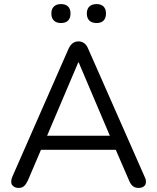

<svg xmlns="http://www.w3.org/2000/svg" viewBox="-20 -915 769 942"><path d="M364 -609 211 -249H519L366 -609ZM72 7Q56 7 46.5 -0.5Q37 -8 36 -15.5Q35 -23 35 -25Q35 -36 41 -49L316 -675Q325 -695 337.5 -703.5Q350 -712 365 -712Q380 -712 392.5 -703.5Q405 -695 413 -675L689 -49Q696 -36 696 -24Q696 -22 695 -14.5Q694 -7 685 0Q676 7 660 7Q642 7 631 -2.5Q620 -12 613 -30L548 -180H181L117 -30Q108 -11 98 -2Q88 7 72 7ZM454 -802Q431 -802 418.5 -814Q406 -826 406 -849Q406 -871 418.5 -883Q431 -895 454 -895Q476 -895 488 -883Q500 -871 500 -849Q500 -826 488 -814Q476 -802 454 -802ZM279 -802Q257 -802 244.5 -814Q232 -826 232 -849Q232 -871 244.5 -883Q257 -895 279 -895Q302 -895 314 -883Q326 -871 326 -849Q326 -826 314 -814Q302 -802 279 -802Z"/></svg>

Font: Nunito
Style: Regular
Weight: 400
Designer: Vernon Adams
Foundry: Vernon Adams
Version: Version 3.602